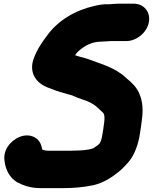

<svg xmlns="http://www.w3.org/2000/svg" viewBox="-20 -774 810 1017"><path d="M353.1 24.5H233.1C226.5 24.5 212 21.6 204.3 18.8C200.3 2.7 195.7 -30 162.8 -47C108.6 -74.9 48.2 -37.8 22 0.8C0.4 32.8 1.1 62.9 4.8 84.5C11 129 32.9 167.5 69.5 190.7C70.1 191 71.2 191.6 71.9 192C102.5 207.6 140.7 222.5 193.6 222.5H313.6C369.6 222.5 425.4 217.7 476.5 206.5C530.1 193.7 576 163.3 611.1 134.1C629.2 119.9 640.7 105.4 648.2 98C685.6 61.9 707.2 6.7 717.9 -47C719.9 -57.2 721.2 -65 722.9 -77.3C726.9 -98.2 729.5 -124.5 731.7 -141.4C739.1 -193.1 735 -238.4 719.1 -275.4C705.2 -311.7 676.8 -337.4 652.4 -357.4L639.8 -368.5C633.5 -374.7 624.1 -382.3 615.3 -387.4C589.5 -406.5 558.2 -419.4 528.6 -431.4L494.4 -443.6C472.5 -451.4 451.6 -460.4 422.3 -468.5C406.5 -472.1 393.4 -476.1 377.5 -481.6C387 -494 386.7 -495.7 402 -508.5C432.1 -533.5 469.1 -553.5 516.5 -553.5C534.7 -553.5 555.6 -556.5 565.1 -556.5H649.1C702.5 -556.5 757.3 -600.1 768.3 -655C779.1 -709.2 742.9 -754.5 688.6 -754.5H604.6C587.9 -754.5 568.9 -751.7 559.2 -751.5C530.1 -753.2 502.6 -748 479.4 -742.4C381.1 -720.4 286.6 -666.9 227 -582.4C202.9 -550 176.9 -513.8 158.7 -464.2C134.5 -398.2 164.5 -351.2 199.4 -327.7C221.3 -313.4 237.6 -308.4 258.8 -300.9C281.3 -290.7 314.4 -282.4 335.8 -275.9C344.6 -273.3 353 -272 361 -269.1C381.3 -259.5 401.3 -252.5 421.9 -245.2C450.3 -236.5 469 -226.2 488.2 -211.7C500.8 -199.7 513.6 -189.2 524.2 -178.4L529.9 -171.3C533.2 -161.8 534.6 -149.8 532.2 -128.2C528.7 -101.7 525.1 -73 519.9 -47C517.7 -36.3 513.6 -25.1 509.3 -16.3L499.2 -5.6C491.9 -0.7 480.1 7.3 473.6 11.5C454.9 19 416.5 23.5 382.3 23.5C372.4 23.5 362.3 24.5 353.1 24.5Z"/></svg>

Font: Smoothie
Style: ExBdIt
Weight: 800
Foundry: Cannot Into Space Fonts
Version: Version 0.8